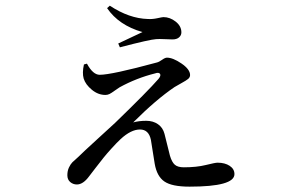

<svg xmlns="http://www.w3.org/2000/svg" viewBox="-20 -619 1040 689"><path d="M281.2 -387.7 292 -390.6Q313.5 -350.6 337.9 -350.6Q379.9 -350.6 542 -394.5Q550.8 -396.5 561.5 -404.3Q572.3 -412.1 579.1 -412.1Q600.6 -412.1 631.3 -391.1Q662.1 -370.1 662.1 -349.6Q662.1 -341.8 655.3 -335.9Q648.4 -330.1 630.4 -320.3Q612.3 -310.5 606.4 -306.6Q540 -261.7 458 -179.7Q478.5 -185.5 504.9 -185.5Q529.3 -185.5 546.9 -173.3Q564.5 -161.1 570.3 -138.7L589.8 -60.5Q596.7 -37.1 607.4 -27.8Q618.2 -18.6 639.6 -18.6Q685.5 -18.6 718.8 -26.9Q752 -35.2 760.7 -35.2Q787.1 -35.2 804.2 -23.9Q821.3 -12.7 821.3 5.9Q821.3 50.8 660.2 50.8Q596.7 50.8 569.8 32.2Q543 13.7 535.2 -31.2Q533.2 -41 528.8 -71.3Q524.4 -101.6 521.5 -117.2Q513.7 -154.3 482.4 -154.3Q450.2 -154.3 413.1 -120.1Q398.4 -106.4 380.4 -86.4Q362.3 -66.4 352.1 -53.7Q341.8 -41 322.3 -15.6Q302.7 9.8 299.8 13.7Q278.3 43 255.9 43Q242.2 43 231.9 34.2Q221.7 25.4 221.7 9.8Q221.7 -5.9 227.5 -18.1Q233.4 -30.3 239.7 -36.6Q246.1 -43 261.7 -56.6Q278.3 -73.2 327.1 -117.7Q376 -162.1 392.6 -177.7Q510.7 -292 548.8 -335.9Q558.6 -347.7 554.2 -354Q549.8 -360.4 536.1 -355.5Q469.7 -338.9 409.2 -305.7Q401.4 -300.8 390.6 -293Q379.9 -285.2 373 -281.7Q366.2 -278.3 358.4 -278.3Q332 -278.3 309.6 -296.9Q287.1 -315.4 280.3 -336.9Q274.4 -357.4 281.2 -387.7ZM491.2 -503.9Q406.2 -528.3 364.3 -589.8L374 -598.6Q443.4 -552.7 510.7 -550.8Q527.3 -549.8 544.9 -553.7Q562.5 -557.6 566.4 -557.6Q589.8 -557.6 610.4 -541.5Q630.9 -525.4 630.9 -502.9Q630.9 -492.2 622.6 -484.9Q614.3 -477.5 598.6 -477.5Q589.8 -477.5 570.3 -478.5Q550.8 -479.5 540 -478.5Q518.6 -477.5 410.2 -449.2L404.3 -462.9Q418 -468.8 491.2 -503.9Z"/></svg>

Font: GenYoMin TW TTF Medium
Style: Regular
Weight: 500
Version: Version 1.300